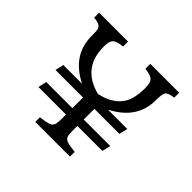

<svg xmlns="http://www.w3.org/2000/svg" viewBox="-171 -961 1172 1172"><g transform="rotate(45 415.5 -374.5)"><path d="M691.4 -613.3Q691.4 -452.6 525.4 -367.2H692.4L679.2 -312H463.4V-220.2H692.4L679.2 -165H463.4V-129.9Q463.4 -101.6 466.1 -85.7Q468.8 -69.8 479 -61.5Q489.3 -53.2 509.3 -49.3Q529.3 -45.4 564 -41V-0.5H264.6V-41Q332.5 -48.8 345.7 -59.3Q358.9 -69.8 362.1 -85.7Q365.2 -101.6 365.2 -129.9V-165H127.4L140.1 -220.2H365.2V-312H127.4L140.1 -367.2H301.8Q136.7 -450.7 136.7 -613.3Q136.7 -638.7 135.7 -655.3Q134.8 -671.9 127.9 -682.1Q116.2 -700.7 68.4 -705.1V-747.6H318.4V-705.1Q267.6 -700.2 251 -683.6Q234.9 -667.5 234.9 -623.5Q234.9 -579.6 244.6 -542.7Q254.4 -505.9 276.4 -476.6Q321.3 -415 414.6 -391.6Q562.5 -424.8 585.9 -543Q593.3 -579.6 593.3 -612.3Q593.3 -645 589.6 -659.7Q585.9 -674.3 576.7 -683.6Q560.1 -700.2 510.3 -705.1V-747.6H759.8V-705.1Q713.4 -699.2 701.7 -683.6Q691.4 -668.9 691.4 -613.3Z"/></g></svg>

Font: Metamorphous
Style: Regular
Weight: 400
Designer: James Grieshaber
Foundry: James Grieshaber
Version: Version 1.001